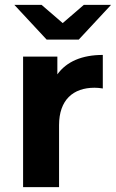

<svg xmlns="http://www.w3.org/2000/svg" viewBox="-20 -770 477 790"><path d="M223 -255C223 -359 281 -409 369 -409C380 -409 390 -408 403 -406V-544C318 -544 254 -517 216 -464V-537H75V0H223ZM437 -750H325L238 -675L151 -750H39L172 -607H304Z"/></svg>

Font: Montserrat-Alt1
Style: Bold
Weight: 700
Designer: Differentunic
Foundry: Differentunic
Version: Version 7.222